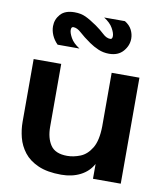

<svg xmlns="http://www.w3.org/2000/svg" viewBox="-84 -816 763 892"><g transform="rotate(10 297.5 -370.0)"><path d="M265 7Q199 7 156 -12Q113 -31 89 -62Q65 -93 55.5 -130Q46 -167 46 -204V-500H176V-204Q176 -150 198.5 -117Q221 -84 277 -84Q307 -84 338.5 -96.5Q370 -109 391.5 -144.5Q413 -180 414 -247V-500H545V0H414V-70Q394 -33 355 -13Q316 7 265 7ZM144 -585Q126 -603 117 -624Q108 -645 108 -666Q108 -698 129.5 -722.5Q151 -747 196 -747Q226 -747 248.5 -736.5Q271 -726 303 -704Q327 -687 344.5 -670.5Q362 -654 380 -654Q390 -654 390 -669Q390 -683 377.5 -705.5Q365 -728 335 -747H433Q456 -733 466 -713Q476 -693 476 -672Q476 -639 452.5 -612Q429 -585 386 -585Q359 -585 335.5 -595Q312 -605 292 -619Q259 -642 239.5 -660Q220 -678 202 -678Q192 -678 192 -663Q192 -649 204.5 -626.5Q217 -604 247 -585Z"/></g></svg>

Font: Panamera
Style: Bold
Weight: 700
Designer: Bastien Sozeau
Foundry: NBR — Bastien Sozeau
Version: Version 3.002; ttfautohint (v1.8.4.7-5d5b);gftools[0.9.33]